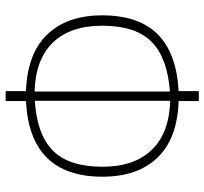

<svg xmlns="http://www.w3.org/2000/svg" viewBox="-42 -680 722 678"><g transform="rotate(90 319.0 -341.0)"><path d="M604 -341.8Q604 -85 336.9 -71.8V0H301.8V-71.8Q169.9 -76.2 102.1 -146.5Q34.2 -216.8 34.2 -340.8Q34.2 -469.7 100.8 -536.6Q167.5 -603.5 301.8 -610.8V-682.1H336.9V-610.8Q468.8 -606.4 536.4 -536.4Q604 -466.3 604 -341.8ZM335.9 -103Q454.6 -110.4 511.7 -166.7Q568.8 -223.1 568.8 -341.8Q568.8 -453.6 509.5 -515.6Q450.2 -577.6 335.9 -581.1ZM70.8 -340.8Q70.8 -229 129.9 -167.2Q189 -105.5 303.2 -102.1V-580.1Q184.6 -571.3 127.7 -515.4Q70.8 -459.5 70.8 -340.8Z"/></g></svg>

Font: Fira Sans Compressed UltraLight
Style: Regular
Weight: 200
Width: 1
Designer: Carrois Corporate & Edenspiekermann AG
Foundry: Carrois Corporate GbR & Edenspiekermann AG
Version: Version 4.203;PS 004.203;hotconv 1.0.88;makeotf.lib2.5.64775